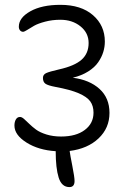

<svg xmlns="http://www.w3.org/2000/svg" viewBox="-20 -575 523 786"><path d="M264.2 190.9Q232.4 190.9 220.2 152.1Q208 113.3 208 43.9Q137.7 39.6 88.4 8.5Q39.1 -22.5 39.1 -61Q39.1 -75.7 44.9 -85.9Q50.8 -96.2 62 -96.2Q69.3 -96.2 78.6 -87.9Q87.9 -79.6 99.9 -67.9Q111.8 -56.2 127.7 -44.4Q143.6 -32.7 170.4 -24.4Q197.3 -16.1 230 -16.1Q291.5 -16.1 327.1 -43Q362.8 -69.8 362.8 -113.8Q362.8 -141.6 349.4 -160.2Q335.9 -178.7 301.8 -193.4Q267.6 -208 207 -219.2Q175.8 -225.1 165.8 -232.4Q155.8 -239.7 155.8 -255.9Q155.8 -269.5 168.7 -275.6Q181.6 -281.7 222.2 -291Q285.6 -305.2 314.2 -330.8Q342.8 -356.4 342.8 -398.9Q342.8 -440.4 309.3 -467.3Q275.9 -494.1 227.1 -494.1Q193.8 -494.1 164.6 -486.3Q135.3 -478.5 119.6 -469.5Q104 -460.4 91.6 -452.6Q79.1 -444.8 75.2 -444.8Q66.9 -444.8 62 -450.7Q57.1 -456.5 57.1 -465.8Q57.1 -502.4 104.2 -528.8Q151.4 -555.2 227.1 -555.2Q312 -555.2 360.6 -512.9Q409.2 -470.7 409.2 -404.8Q409.2 -383.3 402.8 -362.3Q396.5 -341.3 382.1 -320.3Q367.7 -299.3 341.1 -282.5Q314.5 -265.6 277.8 -256.8Q346.7 -248 387.5 -210.9Q428.2 -173.8 428.2 -112.8Q428.2 -50.8 383.5 -8.5Q338.9 33.7 265.1 43Q267.1 58.6 276.1 104.2Q285.2 149.9 285.2 166Q285.2 190.9 264.2 190.9Z"/></svg>

Font: Shantell Sans Irregular
Style: Regular
Weight: 300
Designer: Stephen Nixon, Anya Danilova, Shantell Martin
Foundry: Arrow Type
Version: Version 1.006;[9816181b4]